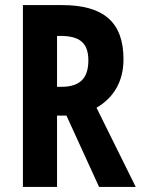

<svg xmlns="http://www.w3.org/2000/svg" viewBox="-20 -734 557 754"><path d="M224 -714H70V0H204V-280H241L369 0H513L359 -311C425 -349 465 -413 465 -501C465 -645 389 -714 224 -714ZM216 -593C290 -593 327 -568 327 -497C327 -433 300 -393 221 -393H204V-593Z"/></svg>

Font: Noto Sans Malayalam ExtraCondensed
Style: Bold
Weight: 700
Width: 2
Designer: Jelle Bosma - Monotype Design Team
Foundry: Monotype Imaging Inc.
Version: Version 2.104